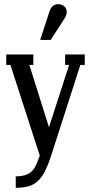

<svg xmlns="http://www.w3.org/2000/svg" viewBox="-20 -747 430 917"><path d="M222.2 -556.2H171.9L215.8 -690.9Q227.5 -727.1 257.8 -727.1Q275.4 -727.1 287.1 -716.6Q298.8 -706.1 298.8 -689Q298.8 -676.3 289.1 -660.2ZM291 -437V-486.8H384.8V-437H363.8L224.1 -2.9Q209.5 41 196.5 67.6Q183.6 94.2 164.3 114Q145 133.8 119.1 141.8Q93.3 149.9 55.2 149.9V95.2Q90.8 95.2 112.1 84.7Q133.3 74.2 145 54.7Q156.7 35.2 169.9 -3.9L29.8 -437H9.8V-486.8H139.2V-437H120.1L213.9 -139.2L310.1 -437Z"/></svg>

Font: Margherita Semibold
Style: Regular
Weight: 600
Designer: James Puckett
Foundry: Dunwich Type Founders
Version: Version 1.008;hotconv 1.0.109;makeotfexe 2.5.65596